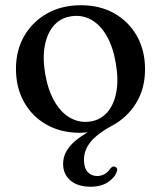

<svg xmlns="http://www.w3.org/2000/svg" viewBox="-20 -500 621 740"><path d="M292 -479.9Q364.9 -479.9 420.5 -448.5Q476.1 -417 507.6 -361.4Q539 -305.7 539 -233.3Q539 -157.8 504.2 -102Q469.4 -46.1 411.5 -15.4Q378.2 2.5 353.9 22.4Q329.5 42.4 316.6 65.3Q303.6 88.2 303.6 115.6Q303.6 147.3 317.9 162.8Q332.2 178.4 354.3 178.4Q369.8 178.4 383.3 170.7Q396.8 163.1 405.1 149.8Q409.4 144.8 413.2 142.8Q416.9 140.9 422.2 142.2Q427.1 143.2 430.3 148.3Q433.5 153.4 429.7 162.2Q422.6 184.4 396.1 202.1Q369.6 219.7 329.2 219.7Q279.7 219.7 251.4 195.6Q223.2 171.4 223.2 131.3Q223.2 105.2 236.4 82Q249.6 58.9 277.7 36.8Q305.8 14.7 350.3 -7.9L333.5 7.5Q316.9 10.2 306.7 11Q296.5 11.8 287.9 11.8Q215.1 11.8 159.5 -19.5Q104 -50.9 72.7 -106.6Q41.5 -162.2 41.5 -235.1Q41.5 -305.8 73.2 -361Q105 -416.2 161.5 -448.1Q218 -479.9 292 -479.9ZM328 -31.7Q367.2 -37.6 393 -66.6Q418.8 -95.5 428 -143.6Q437.3 -191.7 426.7 -254.4Q415.8 -319.5 390.8 -362.3Q365.9 -405.2 330.7 -424.4Q295.6 -443.6 254.4 -437.2Q214.4 -431.6 188.4 -402.5Q162.3 -373.4 153 -325.6Q143.6 -277.7 154.2 -214.8Q165.6 -150.3 191.1 -107.3Q216.5 -64.3 252.1 -45Q287.7 -25.6 328 -31.7Z"/></svg>

Font: Fraunces
Style: Regular
Weight: 900
Version: Version 1.000;[b76b70a41]